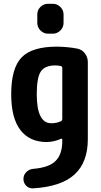

<svg xmlns="http://www.w3.org/2000/svg" viewBox="-20 -780 540 1028"><path d="M237.3 -759.8H262.7Q286.1 -759.8 303.2 -742.7Q320.3 -725.6 320.3 -703.1V-657.2Q320.3 -633.8 303.2 -616.7Q286.1 -599.6 262.7 -599.6H237.3Q213.9 -599.6 196.8 -616.7Q179.7 -633.8 179.7 -657.2V-703.1Q179.7 -726.6 196.8 -743.2Q213.9 -759.8 237.3 -759.8ZM313.5 -143.6V-416Q313.5 -424.8 303.7 -426.8Q290 -429.7 275.4 -429.7Q220.7 -429.7 198.7 -397.5Q176.8 -365.2 176.8 -275.4Q176.8 -120.1 254.9 -120.1Q283.2 -120.1 305.7 -130.9Q313.5 -133.8 313.5 -143.6ZM394.5 -519.5Q418.9 -514.6 434.6 -494.1Q450.2 -473.6 450.2 -448.2V-35.2Q450.2 89.8 378.4 154.8Q306.6 219.7 156.2 228.5Q134.8 229.5 120.1 214.4Q105.5 199.2 105.5 178.2Q105.5 157.2 120.6 141.6Q135.7 126 158.2 124Q242.2 117.2 277.8 81.5Q313.5 45.9 313.5 -25.4V-32.2Q313.5 -40 304.7 -36.1Q269.5 -20.5 230.5 -19.5Q138.7 -19.5 89.4 -83.5Q40 -147.5 40 -275.4Q40 -415 95.7 -472.7Q151.4 -530.3 285.2 -530.3Q345.7 -529.3 394.5 -519.5Z"/></svg>

Font: Rounded Mgen+ 1mn bold
Style: Bold
Weight: 700
Designer: [Source Han Sans]
Ryoko NISHIZUKA  (kana & ideographs); Paul D. Hunt (Latin, Greek & Cyrillic); Wenlong ZHANG  (bopomofo
Version: Version 1.059.20150602